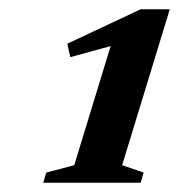

<svg xmlns="http://www.w3.org/2000/svg" viewBox="-20 -697 387 415"><path d="M140.5 -340 234 -646 250.5 -606 132 -573.5 125.5 -602.5 284 -677H347L244 -340L290.5 -324L284 -302H73.5L80 -324Z"/></svg>

Font: Newsreader 16pt 16pt
Style: Bold Italic
Weight: 700
Italic angle: -17°
Version: Version 1.003